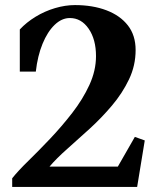

<svg xmlns="http://www.w3.org/2000/svg" viewBox="-20 -736 608 756"><path d="M28 0V-34Q51 -63 91.5 -102.5Q132 -142 177.5 -190Q223 -238 264.5 -291.5Q306 -345 332 -401.5Q358 -458 358 -515Q358 -581 329 -623Q300 -665 255 -665Q223 -665 195 -638Q167 -611 147.5 -563.5Q128 -516 121 -454H58V-620Q84 -648 120 -670Q156 -692 196.5 -704Q237 -716 275 -716Q345 -716 399 -695.5Q453 -675 483.5 -636Q514 -597 514 -539Q514 -478 488 -423.5Q462 -369 421 -320.5Q380 -272 333.5 -229.5Q287 -187 244.5 -149.5Q202 -112 175 -80H444L511 -197L550 -183L520 0Z"/></svg>

Font: Wittgenstein
Style: Bold
Weight: 700
Designer: Jörg Drees
Foundry: Jörg Drees
Version: Version 1.303; ttfautohint (v1.8.4.7-5d5b)